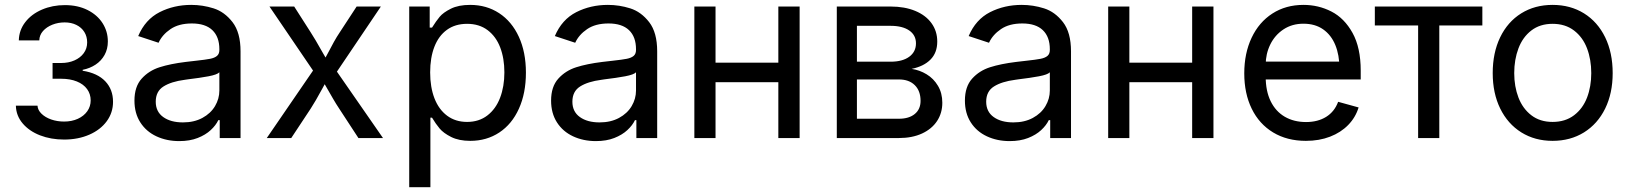

<svg xmlns="http://www.w3.org/2000/svg" viewBox="-20 -573 6765 797"><path d="M45.9 -134.3H135.7Q136.7 -116.2 152.1 -101.1Q167.5 -85.9 192.4 -77.1Q217.3 -68.4 246.1 -68.4Q277.8 -68.4 303 -79.8Q328.1 -91.3 342.3 -111.3Q356.4 -131.3 356.4 -156.2Q356.4 -182.6 341.6 -203.1Q326.7 -223.6 298.8 -234.9Q271 -246.1 233.9 -246.1H198.2V-311.5H233.9Q264.6 -311.5 289.1 -322.3Q313.5 -333 327.6 -352.3Q341.8 -371.6 341.8 -397Q341.8 -421.4 330.1 -440.2Q318.4 -459 297.1 -469.5Q275.9 -480 248.5 -480Q221.2 -480 197.3 -470.5Q173.3 -460.9 158.4 -444.1Q143.6 -427.2 143.1 -405.3H58.1Q59.1 -447.8 85 -481.2Q110.8 -514.6 154.3 -533.2Q197.8 -551.8 249.5 -551.8Q302.7 -551.8 343.3 -531.5Q383.8 -511.2 405.8 -476.8Q427.7 -442.4 427.7 -400.9Q427.7 -369.6 414.1 -345Q400.4 -320.3 376.7 -304.7Q353 -289.1 323.2 -283.2V-279.3Q384.8 -269.5 417 -235.6Q449.2 -201.7 449.2 -150.4Q449.2 -105.5 423.1 -69.8Q397 -34.2 350.6 -13.9Q304.2 6.3 246.1 6.3Q191.4 6.3 146.2 -11.2Q101.1 -28.8 74 -60.8Q46.9 -92.8 45.9 -134.3Z M538.1 -155.3Q538.1 -213.4 568.1 -246.6Q598.1 -279.8 642.6 -293.9Q687 -308.1 750.5 -315.9L793 -320.8Q833.5 -325.2 852.1 -328.9Q870.6 -332.5 880.6 -340.8Q890.6 -349.1 890.6 -365.7V-368.7Q890.6 -419.9 861.6 -447.8Q832.5 -475.6 776.4 -475.6Q722.2 -475.6 687.7 -452.1Q653.3 -428.7 638.2 -395.5L553.7 -423.3Q583 -492.2 642.6 -522.5Q702.1 -552.7 773.9 -552.7Q821.3 -552.7 866.7 -538.3Q912.1 -523.9 945.3 -481Q978.5 -438 978.5 -359.9V0H892.1V-74.2H886.2Q876 -52.7 854.7 -33Q833.5 -13.2 800.5 -0.2Q767.6 12.7 724.1 12.7Q671.9 12.7 629.4 -7.1Q586.9 -26.9 562.5 -64.9Q538.1 -103 538.1 -155.3ZM890.6 -197.3V-272.9Q881.8 -263.2 845.5 -256.3Q809.1 -249.5 760.3 -243.7L746.6 -241.7Q690.9 -234.4 658.7 -214.1Q626.5 -193.8 626.5 -150.9Q626.5 -109.4 657.5 -87.2Q688.5 -64.9 739.3 -64.9Q785.6 -64.9 820.1 -83.5Q854.5 -102.1 872.6 -132.6Q890.6 -163.1 890.6 -197.3Z M1302.7 -314 1302.2 -246.6 1098.6 -545.9H1201.2L1269 -439.9Q1286.6 -413.1 1319.8 -354Q1345.7 -308.6 1354.5 -294.4H1308.6Q1321.3 -314.5 1343.3 -356.4Q1353.5 -376.5 1365.7 -398.4Q1377.9 -420.4 1391.1 -439.9L1460.4 -545.9H1561L1356.4 -242.7V-307.6L1569.8 0H1467.8L1387.7 -122.6Q1375 -141.6 1362.3 -163.6Q1349.6 -185.5 1338.4 -205.1Q1314.5 -247.1 1304.2 -263.2H1350.6Q1340.3 -247.1 1317.9 -205.1Q1289.1 -151.9 1270 -122.6L1189 0H1087.4Z M1678.7 -545.9H1763.7V-458.5H1773.4Q1790.5 -485.8 1805.2 -503.4Q1819.8 -521 1851.6 -536.9Q1883.3 -552.7 1931.6 -552.7Q1999.5 -552.7 2052 -518.3Q2104.5 -483.9 2133.8 -420.2Q2163.1 -356.4 2163.1 -271.5Q2163.1 -186 2134 -121.8Q2105 -57.6 2052.5 -22.9Q2000 11.7 1932.1 11.7Q1884.8 11.7 1852.8 -4.4Q1820.8 -20.5 1804.7 -39.8Q1788.6 -59.1 1773.4 -84.5H1766.6V204.1H1678.7ZM2073.7 -272.5Q2073.7 -330.6 2056.4 -376Q2039.1 -421.4 2004.2 -447.8Q1969.2 -474.1 1918.9 -474.1Q1869.6 -474.1 1835.2 -449.2Q1800.8 -424.3 1783.2 -378.9Q1765.6 -333.5 1765.6 -272.5Q1765.6 -211.4 1783.4 -165Q1801.3 -118.7 1835.9 -92.8Q1870.6 -66.9 1918.9 -66.9Q1968.3 -66.9 2003.2 -93.8Q2038.1 -120.6 2055.9 -167.2Q2073.7 -213.9 2073.7 -272.5Z M2267.6 -155.3Q2267.6 -213.4 2297.6 -246.6Q2327.6 -279.8 2372.1 -293.9Q2416.5 -308.1 2480 -315.9L2522.5 -320.8Q2563 -325.2 2581.5 -328.9Q2600.1 -332.5 2610.1 -340.8Q2620.1 -349.1 2620.1 -365.7V-368.7Q2620.1 -419.9 2591.1 -447.8Q2562 -475.6 2505.9 -475.6Q2451.7 -475.6 2417.2 -452.1Q2382.8 -428.7 2367.7 -395.5L2283.2 -423.3Q2312.5 -492.2 2372.1 -522.5Q2431.6 -552.7 2503.4 -552.7Q2550.8 -552.7 2596.2 -538.3Q2641.6 -523.9 2674.8 -481Q2708 -438 2708 -359.9V0H2621.6V-74.2H2615.7Q2605.5 -52.7 2584.2 -33Q2563 -13.2 2530 -0.2Q2497.1 12.7 2453.6 12.7Q2401.4 12.7 2358.9 -7.1Q2316.4 -26.9 2292 -64.9Q2267.6 -103 2267.6 -155.3ZM2620.1 -197.3V-272.9Q2611.3 -263.2 2575 -256.3Q2538.6 -249.5 2489.7 -243.7L2476.1 -241.7Q2420.4 -234.4 2388.2 -214.1Q2356 -193.8 2356 -150.9Q2356 -109.4 2387 -87.2Q2418 -64.9 2468.8 -64.9Q2515.1 -64.9 2549.6 -83.5Q2584 -102.1 2602.1 -132.6Q2620.1 -163.1 2620.1 -197.3Z M3231.4 -231.9H2929.2V-313H3231.4ZM2950.2 0H2862.3V-545.9H2950.2ZM3299.3 0H3210.9V-545.9H3299.3Z M3453.6 -545.9H3676.8Q3735.4 -545.9 3779.1 -527.8Q3822.8 -509.8 3846.7 -476.8Q3870.6 -443.8 3870.6 -400.4Q3870.6 -354 3842.5 -325.7Q3814.5 -297.4 3764.2 -287.1Q3797.4 -282.2 3826.4 -264.6Q3855.5 -247.1 3873.5 -216.8Q3891.6 -186.5 3891.6 -146.5Q3891.6 -104 3869.9 -70.8Q3848.1 -37.6 3807.4 -18.8Q3766.6 0 3711.4 0H3453.6ZM3801.3 -154.3Q3801.3 -195.8 3777.3 -219.5Q3753.4 -243.2 3711.4 -243.2H3537.1V-80.1H3711.4Q3753.4 -80.1 3777.3 -99.9Q3801.3 -119.6 3801.3 -154.3ZM3782.2 -393.1Q3782.2 -427.2 3754.2 -446.5Q3726.1 -465.8 3676.8 -465.8H3537.1V-316.9H3677.2Q3726.1 -316.9 3754.2 -337.4Q3782.2 -357.9 3782.2 -393.1Z M3985.4 -155.3Q3985.4 -213.4 4015.4 -246.6Q4045.4 -279.8 4089.8 -293.9Q4134.3 -308.1 4197.8 -315.9L4240.2 -320.8Q4280.8 -325.2 4299.3 -328.9Q4317.9 -332.5 4327.9 -340.8Q4337.9 -349.1 4337.9 -365.7V-368.7Q4337.9 -419.9 4308.8 -447.8Q4279.8 -475.6 4223.6 -475.6Q4169.4 -475.6 4135 -452.1Q4100.6 -428.7 4085.4 -395.5L4001 -423.3Q4030.3 -492.2 4089.8 -522.5Q4149.4 -552.7 4221.2 -552.7Q4268.6 -552.7 4314 -538.3Q4359.4 -523.9 4392.6 -481Q4425.8 -438 4425.8 -359.9V0H4339.4V-74.2H4333.5Q4323.2 -52.7 4302 -33Q4280.8 -13.2 4247.8 -0.2Q4214.8 12.7 4171.4 12.7Q4119.1 12.7 4076.7 -7.1Q4034.2 -26.9 4009.8 -64.9Q3985.4 -103 3985.4 -155.3ZM4337.9 -197.3V-272.9Q4329.1 -263.2 4292.7 -256.3Q4256.3 -249.5 4207.5 -243.7L4193.8 -241.7Q4138.2 -234.4 4106 -214.1Q4073.7 -193.8 4073.7 -150.9Q4073.7 -109.4 4104.7 -87.2Q4135.7 -64.9 4186.5 -64.9Q4232.9 -64.9 4267.3 -83.5Q4301.8 -102.1 4319.8 -132.6Q4337.9 -163.1 4337.9 -197.3Z M4949.2 -231.9H4647V-313H4949.2ZM4668 0H4580.1V-545.9H4668ZM5017.1 0H4928.7V-545.9H5017.1Z M5145 -268.6Q5145 -351.6 5175.5 -416.3Q5206.1 -481 5261.7 -516.8Q5317.4 -552.7 5390.6 -552.7Q5453.1 -552.7 5506.8 -525.1Q5560.5 -497.6 5594.5 -436.3Q5628.4 -375 5628.4 -279.8V-243.2H5204.6V-317.4H5581.1L5540 -290Q5540 -344.7 5522.9 -386.2Q5505.9 -427.7 5472.4 -451.2Q5439 -474.6 5390.6 -474.6Q5343.3 -474.6 5307.6 -450.9Q5272 -427.2 5252.9 -388.2Q5233.9 -349.1 5233.9 -304.2V-254.9Q5233.9 -195.3 5254.6 -152.8Q5275.4 -110.4 5313.2 -88.4Q5351.1 -66.4 5401.4 -66.4Q5450.2 -66.4 5484.9 -87.9Q5519.5 -109.4 5534.7 -150.4L5619.6 -127Q5606.9 -85.4 5576.4 -54.2Q5545.9 -22.9 5501 -5.6Q5456.1 11.7 5400.9 11.7Q5322.8 11.7 5264.9 -23.2Q5207 -58.1 5176 -121.6Q5145 -185.1 5145 -268.6Z M5866.7 -467.3H5687V-545.9H6133.3V-467.3H5954.6V0H5866.7Z M6176.3 -269.5Q6176.3 -354 6207.3 -418.2Q6238.3 -482.4 6294.7 -517.6Q6351.1 -552.7 6424.8 -552.7Q6498.5 -552.7 6555.2 -517.6Q6611.8 -482.4 6643.1 -418.2Q6674.3 -354 6674.3 -269.5Q6674.3 -186 6643.1 -122.3Q6611.8 -58.6 6555.2 -23.4Q6498.5 11.7 6424.8 11.7Q6351.6 11.7 6295.2 -23.4Q6238.8 -58.6 6207.5 -122.3Q6176.3 -186 6176.3 -269.5ZM6585.4 -269.5Q6585.4 -325.7 6567.9 -372.1Q6550.3 -418.5 6513.9 -446.3Q6477.5 -474.1 6424.8 -474.1Q6372.6 -474.1 6336.7 -446.5Q6300.8 -418.9 6283.2 -372.3Q6265.6 -325.7 6265.6 -269.5Q6265.6 -213.9 6283.2 -168Q6300.8 -122.1 6336.7 -94.5Q6372.6 -66.9 6424.8 -66.9Q6477.5 -66.9 6513.9 -94.5Q6550.3 -122.1 6567.9 -168Q6585.4 -213.9 6585.4 -269.5Z"/></svg>

Font: Inter RS Variable
Style: Regular
Weight: 400
Designer: Rasmus Andersson (customised by Maria Ramos and Noel Pretorius)
Foundry: rsms
Version: Version 3.001;Glyphs 3.2.3 (3260)